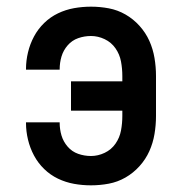

<svg xmlns="http://www.w3.org/2000/svg" viewBox="-20 -548 540 576"><path d="M253 8Q227 8 202 3.5Q177 -1 154 -12Q131 -23 112.5 -41Q94 -59 82 -81.5Q70 -104 64 -129Q58 -154 58 -179V-181H159V-180Q159 -160 164.5 -141.5Q170 -123 183 -108Q196 -93 214.5 -86.5Q233 -80 253 -80Q274 -80 294 -89.5Q314 -99 326.5 -117Q339 -135 343 -156.5Q347 -178 347 -200V-216H193V-304H347V-320Q347 -342 343 -363.5Q339 -385 326.5 -403Q314 -421 294 -430.5Q274 -440 253 -440Q233 -440 214.5 -433.5Q196 -427 183 -412Q170 -397 164.5 -378.5Q159 -360 159 -340V-339H58V-341Q58 -366 64 -391Q70 -416 82 -438.5Q94 -461 112.5 -479Q131 -497 154 -508Q177 -519 202 -523.5Q227 -528 253 -528Q280 -528 306.5 -523Q333 -518 356.5 -504.5Q380 -491 398.5 -470.5Q417 -450 428 -425.5Q439 -401 443.5 -374Q448 -347 448 -320V-200Q448 -173 443.5 -146Q439 -119 428 -94.5Q417 -70 398.5 -49.5Q380 -29 356.5 -15.5Q333 -2 306.5 3Q280 8 253 8Z"/></svg>

Font: Iosevka Custom Semibold
Style: Regular
Weight: 600
Designer: Belleve Invis
Foundry: Belleve Invis
Version: Version 27.0.2; ttfautohint (v1.8.4)